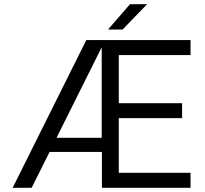

<svg xmlns="http://www.w3.org/2000/svg" viewBox="-20 -890 973 910"><path d="M883 -700V-629H543V-401H843V-330H543V-71H883V0H463V-170H215L130 0H40L389 -700ZM248 -237H462V-666ZM492 -750 596 -870H677L561 -750Z"/></svg>

Font: Fivo Sans Modern
Style: Regular
Weight: 400
Designer: Alexander Slobzheninov
Foundry: Alexander Slobzheninov
Version: 1.0